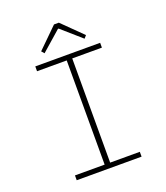

<svg xmlns="http://www.w3.org/2000/svg" viewBox="-151 -943 902 1046"><g transform="rotate(-20 300.0 -420.0)"><path d="M112 0V-28H284V-632H112V-660H488V-632H316V-28H488V0ZM184 -710 170 -726 286 -840H314L430 -726L416 -710L302 -810H298Z"/></g></svg>

Font: Source Code Pro ExtraLight
Style: Regular
Weight: 200
Monospace: yes
Designer: Paul D. Hunt, Teo Tuominen
Foundry: Adobe
Version: Version 1.026;hotconv 1.1.0;makeotfexe 2.6.0